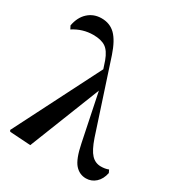

<svg xmlns="http://www.w3.org/2000/svg" viewBox="-194 -949 1020 1095"><g transform="rotate(30 316.0 -402.0)"><path d="M623 -94.7 631.8 -76.2Q623 -33.2 596.2 -8.8Q569.3 15.6 533.2 15.6Q490.2 15.6 460.4 -18.1Q430.7 -51.8 412.1 -143.6L347.7 -455.1L164.1 9.8L27.3 1L21.5 -7.8L308.6 -573.2L292 -623Q272.5 -675.8 243.2 -695.3Q213.9 -714.8 162.1 -714.8Q92.8 -714.8 32.2 -675.8L21.5 -696.3Q32.2 -754.9 68.4 -787.6Q104.5 -820.3 156.2 -820.3Q210.9 -820.3 247.1 -784.7Q283.2 -749 310.5 -668L460.9 -209Q484.4 -140.6 510.3 -113.3Q536.1 -85.9 573.2 -85.9Q601.6 -85.9 623 -94.7Z"/></g></svg>

Font: GenYoMin TW TTF Bold
Style: Regular
Weight: 700
Version: Version 1.300